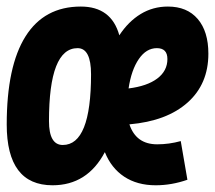

<svg xmlns="http://www.w3.org/2000/svg" viewBox="-29 -547 646 577"><path d="M443.4 -113.3Q479 -113.3 514.2 -123L534.2 -6.8Q486.8 9.8 439 9.8Q383.3 9.8 344.2 -16.1Q305.2 -42 286.1 -89.8Q233.4 9.8 128.9 9.8Q-8.8 9.8 -8.8 -172.9Q-8.8 -347.7 47.6 -437.5Q104 -527.3 213.9 -527.3Q305.7 -527.3 329.6 -440.9Q356.9 -482.4 393.8 -504.9Q430.7 -527.3 475.6 -527.3Q533.2 -527.3 565.2 -490Q597.2 -452.6 597.2 -385.7Q597.2 -294.4 534.7 -238.8Q472.2 -183.1 359.9 -173.3Q379.9 -113.3 443.4 -113.3ZM159.7 -111.3Q244.6 -111.3 244.6 -323.7Q244.6 -402.3 204.1 -402.3Q118.2 -402.3 118.2 -183.1Q118.2 -111.3 159.7 -111.3ZM357.4 -281.2Q413.1 -288.1 443.6 -311Q474.1 -334 474.1 -369.6Q474.1 -402.3 442.4 -402.3Q410.6 -402.3 388.2 -369.6Q365.7 -336.9 357.4 -281.2Z"/></svg>

Font: Cascadia Mono
Style: Bold Italic
Weight: 700
Italic angle: -10°
Monospace: yes
Designer: Aaron Bell
Foundry: Saja Typeworks
Version: Version 2404.023; ttfautohint (v1.8.4)